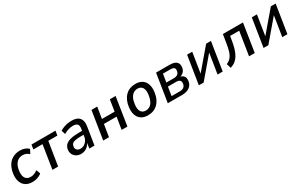

<svg xmlns="http://www.w3.org/2000/svg" viewBox="168 -1702 4495 2914"><g transform="rotate(-30 2415.5 -244.5)"><path d="M247 9Q174 9 127.5 -23Q81 -55 61.5 -113Q42 -171 53 -249Q61 -307 82.5 -354Q104 -401 137.5 -433.5Q171 -466 216 -483.5Q261 -501 315 -501Q362 -501 401 -486Q440 -471 463 -446L426 -374Q405 -396 376.5 -408Q348 -420 315 -420Q281 -420 253.5 -408Q226 -396 205.5 -372.5Q185 -349 171.5 -316Q158 -283 153 -240Q142 -158 170 -115Q198 -72 263 -72Q294 -72 325.5 -84.5Q357 -97 384 -118L410 -46Q390 -29 363 -16.5Q336 -4 306.5 2.5Q277 9 247 9Z M598 0 663 -413H502L515 -492H936L923 -413H764L698 0Z M1099 9Q1052 9 1017 -12.5Q982 -34 965 -69Q948 -104 954 -147Q960 -197 992 -228Q1024 -259 1084 -273.5Q1144 -288 1235 -288H1297L1288 -225H1237Q1173 -225 1134 -218.5Q1095 -212 1076 -195Q1057 -178 1052 -146Q1047 -108 1069.5 -86Q1092 -64 1131 -64Q1163 -64 1192 -80Q1221 -96 1242 -125.5Q1263 -155 1269 -195L1289 -322Q1298 -375 1276.5 -399.5Q1255 -424 1201 -424Q1163 -424 1122 -412.5Q1081 -401 1037 -375L1015 -445Q1045 -463 1079 -476Q1113 -489 1149 -495Q1185 -501 1220 -501Q1284 -501 1323.5 -479.5Q1363 -458 1378.5 -415Q1394 -372 1384 -308L1335 0H1245L1261 -106H1266Q1250 -69 1224.5 -43Q1199 -17 1167 -4Q1135 9 1099 9Z M1488 0 1566 -492H1667L1635 -293H1857L1888 -492H1989L1912 0H1811L1845 -213H1623L1589 0Z M2272 9Q2201 9 2154.5 -21.5Q2108 -52 2088.5 -110Q2069 -168 2080 -248Q2088 -309 2110 -356Q2132 -403 2165.5 -435.5Q2199 -468 2242.5 -484.5Q2286 -501 2337 -501Q2408 -501 2454.5 -470.5Q2501 -440 2520.5 -382.5Q2540 -325 2529 -244Q2521 -183 2499 -136Q2477 -89 2443.5 -56.5Q2410 -24 2367 -7.5Q2324 9 2272 9ZM2277 -70Q2319 -70 2350 -91Q2381 -112 2401.5 -153Q2422 -194 2430 -253Q2442 -338 2415 -380Q2388 -422 2331 -422Q2291 -422 2259.5 -401.5Q2228 -381 2207 -340Q2186 -299 2179 -240Q2167 -155 2193.5 -112.5Q2220 -70 2277 -70Z M2620 0 2698 -492H2932Q2990 -492 3024.5 -476.5Q3059 -461 3072.5 -432Q3086 -403 3081 -363Q3077 -335 3063.5 -312Q3050 -289 3028 -273.5Q3006 -258 2975 -250L2977 -256Q3023 -248 3045.5 -218Q3068 -188 3060 -136Q3052 -71 3002.5 -35.5Q2953 0 2868 0ZM2724 -65H2867Q2912 -65 2937.5 -84Q2963 -103 2969 -142Q2974 -181 2954.5 -199.5Q2935 -218 2892 -218H2748ZM2758 -283H2892Q2933 -283 2957.5 -302.5Q2982 -322 2986 -359Q2992 -394 2973 -410Q2954 -426 2913 -426H2781Z M3164 0 3242 -492H3332L3270 -104H3245L3576 -492H3660L3582 0H3492L3554 -389H3579L3248 0Z M3716 12 3692 -66Q3726 -80 3751 -102Q3776 -124 3793.5 -156.5Q3811 -189 3823.5 -236.5Q3836 -284 3846 -349L3869 -492H4221L4144 0H4044L4109 -412H3950L3939 -346Q3926 -264 3907.5 -203.5Q3889 -143 3863.5 -101Q3838 -59 3802 -31Q3766 -3 3716 12Z M4298 0 4376 -492H4466L4404 -104H4379L4710 -492H4794L4716 0H4626L4688 -389H4713L4382 0Z"/></g></svg>

Font: Nunito Sans 10pt SemiCondensed SemiBold
Style: Italic
Weight: 600
Width: 4
Italic angle: -9°
Designer: Vernon Adams
Foundry: Vernon Adams
Version: Version 3.101;gftools[0.9.27]